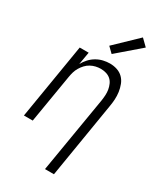

<svg xmlns="http://www.w3.org/2000/svg" viewBox="-238 -849 976 1151"><g transform="rotate(30 250.0 -273.5)"><path d="M280 215 368 -311Q371 -331 372 -350Q373 -369 370 -387Q367 -405 359.5 -422Q352 -439 339 -450.5Q326 -462 308 -467.5Q290 -473 270 -473Q253 -473 235.5 -469Q218 -465 201.5 -456Q185 -447 172 -433Q159 -419 149.5 -403Q140 -387 135 -370Q130 -353 127 -335L71 0H10L96 -520H158L143 -433Q155 -455 172 -473.5Q189 -492 210.5 -504.5Q232 -517 255.5 -522.5Q279 -528 302 -528Q328 -528 352 -520Q376 -512 393 -495Q410 -478 419 -454.5Q428 -431 431.5 -406Q435 -381 433.5 -355Q432 -329 427 -302L342 215ZM281 -582 244 -618 394 -762 439 -718Z"/></g></svg>

Font: Iosevka SS04 Light Oblique
Style: Regular
Weight: 300
Italic angle: -9°
Monospace: yes
Designer: Belleve Invis
Foundry: Belleve Invis
Version: Version 19.0.0; ttfautohint (v1.8.4)